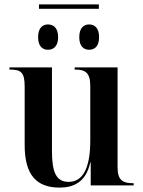

<svg xmlns="http://www.w3.org/2000/svg" viewBox="-20 -842 650 872"><path d="M157 -802H429V-822H157ZM198 -616C222 -616 244 -631 244 -673C244 -716 222 -731 198 -731C174 -731 153 -716 153 -673C153 -631 174 -616 198 -616ZM385 -616C409 -616 430 -631 430 -673C430 -716 409 -731 385 -731C361 -731 340 -716 340 -673C340 -631 361 -616 385 -616ZM251 10C312 10 370 -13 390 -104H392V0H587V-10H583C540 -10 514 -22 514 -81V-536H319V-526H322C366 -526 390 -513 390 -452V-203C390 -88 361 -16 292 -16C236 -16 216 -58 216 -156V-536H23V-526H26C75 -526 92 -513 92 -450V-184C92 -48 145 10 251 10Z"/></svg>

Font: Noto Serif Display SemiCondensed SemiBold
Style: Regular
Weight: 600
Width: 4
Designer: Monotype Design Team
Foundry: Monotype Imaging Inc.
Version: Version 2.009